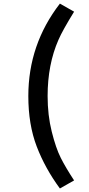

<svg xmlns="http://www.w3.org/2000/svg" viewBox="-20 -899 498 1069"><path d="M137.7 -364.3Q137.7 -651.4 313.5 -878.9L392.6 -834Q328.1 -729.5 305.7 -677.7Q245.1 -540 245.1 -364.3Q245.1 -257.8 268.1 -166Q291 -74.2 318.4 -20Q345.7 34.2 392.6 105.5L313.5 150.4Q231.4 39.1 184.6 -83Q137.7 -205.1 137.7 -364.3Z"/></svg>

Font: Gothic A1 SemiBold
Style: Regular
Weight: 600
Version: Version 2.50